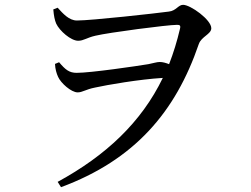

<svg xmlns="http://www.w3.org/2000/svg" viewBox="-20 -729 1040 796"><path d="M299 -644C266 -644 241 -673 219 -697L201 -690C203 -664 207 -645 213 -631C227 -601 274 -560 304 -560C327 -560 340 -573 376 -581C430 -594 674 -626 714 -626C725 -626 730 -624 726 -609C714 -558 699 -509 681 -463C668 -468 655 -472 642 -472C630 -472 616 -467 595 -463C547 -455 356 -427 298 -427C267 -427 251 -440 225 -471L208 -464C209 -443 214 -425 221 -410C232 -385 275 -346 302 -346C322 -346 334 -358 374 -366C424 -377 556 -400 655 -406C566 -222 419 -84 219 25L233 47C538 -66 708 -265 804 -546C815 -578 856 -587 856 -612C856 -647 770 -709 739 -709C719 -709 710 -684 680 -681C629 -674 359 -644 299 -644Z"/></svg>

Font: Noto Serif CJK SC Medium
Style: Regular
Weight: 500
Designer: Ryoko NISHIZUKA 西塚涼子 (kana & ideographs); Frank Grießhammer (Latin, Greek & Cyrillic); Wenlong ZHANG 张文龙 (bopomofo); San
Foundry: Adobe
Version: Version 2.001;hotconv 1.1.0;makeotfexe 2.6.0